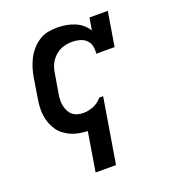

<svg xmlns="http://www.w3.org/2000/svg" viewBox="-135 -634 869 955"><g transform="rotate(-20 300.0 -156.5)"><path d="M208 215 242 8Q220 7 197.5 3Q175 -1 155.5 -9.5Q136 -18 119 -31Q102 -44 90 -61.5Q78 -79 70.5 -99.5Q63 -120 60 -142Q57 -164 58.5 -186.5Q60 -209 64 -232L80 -332Q84 -356 91 -380Q98 -404 109.5 -427Q121 -450 138.5 -470Q156 -490 177.5 -504Q199 -518 224 -523Q249 -528 273 -528Q297 -528 320.5 -524Q344 -520 365 -511.5Q386 -503 403.5 -488.5Q421 -474 432 -455L443 -520H540L510 -339H413Q416 -359 411.5 -379Q407 -399 393.5 -412Q380 -425 360 -430.5Q340 -436 320 -436Q304 -436 288 -433Q272 -430 257 -423Q242 -416 229 -404Q216 -392 207 -378Q198 -364 193 -348.5Q188 -333 186 -317L169 -217Q166 -201 165.5 -185Q165 -169 168 -154Q171 -139 178 -125Q185 -111 196.5 -101.5Q208 -92 223 -88Q238 -84 254 -84Q280 -84 306 -94.5Q332 -105 350 -126L352 -129H373L316 215Z"/></g></svg>

Font: Iosevka Etoile SmBdObl
Style: Regular
Weight: 600
Italic angle: -9°
Designer: Belleve Invis
Foundry: Belleve Invis
Version: Version 15.5.2; ttfautohint (v1.8.4)